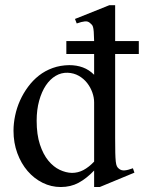

<svg xmlns="http://www.w3.org/2000/svg" viewBox="-20 -715 561 749"><path d="M347.2 -315.9Q347.2 -334.5 340.1 -354.5Q333 -374.5 319.8 -391.4Q306.6 -408.2 287.4 -419.2Q268.1 -430.2 244.1 -431.2Q219.2 -432.1 197.3 -419.2Q175.3 -406.2 158.9 -381.8Q142.6 -357.4 132.8 -322.3Q123 -287.1 123 -244.1Q123 -189.9 135.7 -151.4Q148.4 -112.8 168.5 -88.4Q188.5 -64 212.9 -52.5Q237.3 -41 260.7 -40.5Q284.2 -40.5 305.2 -51.5Q326.2 -62.5 347.2 -84.5ZM429.2 -504.4V-177.2Q429.2 -141.1 429.7 -119.4Q430.2 -97.7 431.6 -85Q433.1 -72.3 436 -66.4Q439 -60.5 444.3 -56.6Q453.1 -49.3 466.1 -50.3Q479 -51.3 498.5 -58.6L504.4 -41.5L369.1 14.6H347.2V-49.8Q317.4 -18.6 286.6 -2Q255.9 14.6 216.8 14.6Q179.7 14.6 146.2 -2Q112.8 -18.6 87.6 -47.9Q62.5 -77.1 47.6 -117.4Q32.7 -157.7 32.7 -205.1Q32.7 -233.9 39.1 -264.2Q45.4 -294.4 58.1 -322.8Q70.8 -351.1 89.4 -376.2Q107.9 -401.4 131.8 -420.2Q155.8 -439 185.5 -449.7Q215.3 -460.4 250 -460.9Q279.3 -460.9 303.5 -451.9Q327.6 -442.9 347.2 -423.3V-504.4H238.8V-554.7H347.2Q346.7 -578.6 345.7 -591.1Q344.7 -603.5 342.8 -609.9Q340.8 -616.2 338.1 -618.7Q335.4 -621.1 332 -624.5Q323.7 -632.8 311.3 -631.6Q298.8 -630.4 279.3 -623.5L272.5 -641.1L406.7 -694.8H429.2V-554.7H521.5V-504.4Z"/></svg>

Font: Doulos SIL
Style: Regular
Weight: 400
Designer: Walt Agee, Victor Gaultney, Peter Martin, Debbi Hosken
Foundry: SIL International
Version: Version 4.110; 2011; Maintenance release